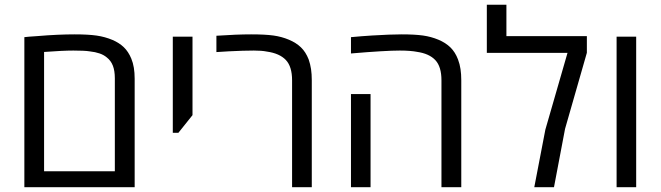

<svg xmlns="http://www.w3.org/2000/svg" viewBox="-20 -784 2770 804"><path d="M82 0V-628.4Q87.9 -629.4 101.6 -630.4Q115.2 -631.3 135.7 -632.8Q181.6 -636.7 220.7 -638.4Q259.8 -640.1 292.5 -640.1Q349.6 -640.1 384.8 -635Q419.9 -629.9 451.2 -616.7Q479.5 -604.5 498.5 -586.2Q517.6 -567.9 529.8 -538.6Q537.1 -521 540.5 -500.2Q543.9 -479.5 543.9 -454.6V0ZM164.6 -66.9H460.9V-456.1Q460.9 -487.8 452.6 -509Q444.3 -530.3 427.2 -543.5Q414.6 -554.2 396.7 -560.3Q378.9 -566.4 356.4 -568.8Q344.7 -570.8 327.4 -571.5Q310.1 -572.3 287.1 -572.3Q264.6 -572.3 233.9 -570.8Q203.1 -569.3 164.6 -566.4Z M703.6 -228V-630.4H786.1V-301.8L727.1 -228Z M1203.1 0V-447.8Q1203.1 -505.4 1176.8 -533Q1150.4 -560.5 1098.1 -567.9Q1086.4 -570.3 1072.5 -571.3Q1058.6 -572.3 1043 -572.3Q1023.9 -572.3 995.6 -571.5Q967.3 -570.8 938 -569.1Q908.7 -567.4 886.2 -565.9V-634.3Q929.7 -637.2 965.8 -638.7Q1002 -640.1 1031.7 -640.1Q1090.3 -640.1 1125 -635.3Q1159.7 -630.4 1189.9 -617.7Q1220.2 -605 1240.2 -585.7Q1260.3 -566.4 1272.5 -535.2Q1279.3 -515.6 1282.5 -494.6Q1285.6 -473.6 1285.6 -447.8V0Z M1828.6 0V-447.8Q1828.6 -504.9 1803 -532.2Q1777.3 -559.6 1726.1 -566.9Q1714.4 -569.3 1696 -570.8Q1677.7 -572.3 1654.3 -572.3Q1623.5 -572.3 1573.5 -569.3Q1523.4 -566.4 1449.7 -560.1V-628.4Q1472.7 -630.9 1494.6 -632.3Q1516.6 -633.8 1537.1 -635.3Q1576.2 -637.7 1607.2 -638.9Q1638.2 -640.1 1661.6 -640.1Q1716.8 -640.1 1751.2 -635.3Q1785.6 -630.4 1815.9 -617.7Q1846.2 -605 1866.2 -585.4Q1886.2 -565.9 1897.9 -535.2Q1905.3 -515.6 1908.4 -494.6Q1911.6 -473.6 1911.6 -447.8V0ZM1449.7 0V-390.1H1531.7V0Z M2217.3 0 2263.7 -241.2 2356.4 -562.5H2018.6V-764.2H2100.6V-632.8H2437.5V-563L2346.2 -244.6L2299.8 0Z M2562 0V-630.4H2644V0Z"/></svg>

Font: Wonky
Style: Regular
Weight: 400
Designer: Monotype Design Team
Foundry: Monotype Imaging Inc.
Version: Version 3.000